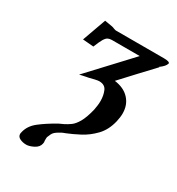

<svg xmlns="http://www.w3.org/2000/svg" viewBox="-169 -556 852 923"><g transform="rotate(30 256.5 -95.0)"><path d="M483 -385Q445 -345 406.5 -303.5Q368 -262 330 -221Q383 -214 412 -182.5Q441 -151 441 -104Q441 -83 435 -57Q422 -3 389.5 30.5Q357 64 319.5 83.5Q282 103 252 115Q245 118 239 120Q233 122 222 129Q198 142 191.5 156.5Q185 171 183 176Q182 179 182 187V198Q182 200 182.5 201Q183 202 183 204Q183 207 182 212Q178 234 154.5 246Q131 258 114 258Q95 258 79 250.5Q63 243 63 227Q63 225 63.5 223Q64 221 65 216Q74 178 109 150.5Q144 123 197 93Q211 87 223 81Q239 73 255 61.5Q271 50 286 24Q301 -2 313 -51Q315 -62 317 -75Q319 -88 319 -102Q319 -133 308.5 -157.5Q298 -182 266 -182Q259 -182 243.5 -178.5Q228 -175 213 -171Q211 -171 200 -168.5Q189 -166 178.5 -164Q168 -162 166 -161L374 -384H220Q207 -384 198 -379.5Q189 -375 180 -360Q171 -345 158 -312L98 -317L145 -448Q177 -443 186.5 -441Q196 -439 199 -437Q203 -436 206.5 -434.5Q210 -433 215 -433H479Q513 -433 513 -422Q513 -422 512.5 -422.5Q512 -423 512 -422Q509 -406 480 -385Z"/></g></svg>

Font: Libertinus Serif Semibold Italic
Style: Regular
Weight: 600
Italic angle: -11.5°
Designer: Philipp H. Poll, Khaled Hosny
Foundry: Caleb Maclennan
Version: Version 7.051;RELEASE